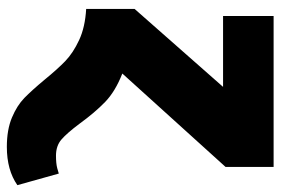

<svg xmlns="http://www.w3.org/2000/svg" viewBox="-146 -428 800 547"><g transform="rotate(90 253.5 -154.0)"><path d="M207 119Q176 81 153 59Q130 37 93.5 20Q57 3 5 0V-138L227 -390H25V-534H455V-397L189 -103Q240 -83 270 -54Q300 -25 332 19Q359 55 377 70.5Q395 86 423 86Q445 86 458.5 82.5Q472 79 474 78L507 196Q464 226 398 226Q349 226 314.5 211.5Q280 197 258.5 176Q237 155 207 119Z"/></g></svg>

Font: FiraGO Heavy
Style: Regular
Weight: 900
Designer: bBox Type
Foundry: bBox Type GmbH
Version: Version 1.001